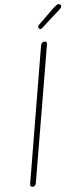

<svg xmlns="http://www.w3.org/2000/svg" viewBox="-64 -1022 440 1047"><g transform="rotate(-5 156.0 -499.0)"><path d="M59 -27 184 -773Q188 -792 205 -792Q220 -792 216 -773L90 -27Q86 -9 72 -9Q56 -9 59 -27ZM177 -873Q177 -878 179 -881.5Q181 -885 189 -892L270 -971Q281 -981 287 -985Q293 -989 299 -989Q303 -989 307.5 -985.5Q312 -982 312 -976Q312 -971 308 -966.5Q304 -962 300 -958.5Q296 -955 293 -952L205 -873Q202 -870 197 -866Q192 -862 188 -862Q185 -862 181 -866Q177 -870 177 -873Z"/></g></svg>

Font: Mali ExtraLight
Style: Italic
Weight: 275
Italic angle: -10°
Version: Version 1.000; ttfautohint (v1.6)